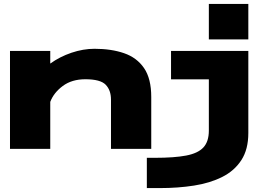

<svg xmlns="http://www.w3.org/2000/svg" viewBox="-20 -760 1340 980"><path d="M1046 -740H1247.5V-559H1046ZM31 0V-500H236.5V-435.5Q285 -470.5 344.8 -490.8Q404.5 -511 462.5 -511Q548 -511 613.2 -488.5Q678.5 -466 715.2 -412.5Q752 -359 752 -265V0H546.5V-251.5Q546.5 -299.5 519.5 -327.5Q492.5 -355.5 415.5 -355.5Q346.5 -355.5 300.2 -321Q254 -286.5 236.5 -240V0ZM729.5 200V45.5H771Q869.5 45.5 930 34Q990.5 22.5 1018.2 -7.5Q1046 -37.5 1046 -93.5V-355H853V-500H1247.5V-81Q1247.5 2.5 1212 57.2Q1176.5 112 1114.2 143.2Q1052 174.5 970.5 187.2Q889 200 796.5 200Z"/></svg>

Font: Trispace Expanded ExtraBold
Style: Regular
Weight: 800
Width: 7
Designer: Tyler Finck
Foundry: Etcetera Type Company
Version: Version 1.210; ttfautohint (v1.8.3)